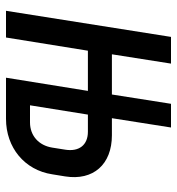

<svg xmlns="http://www.w3.org/2000/svg" viewBox="5 -595 590 640"><g transform="rotate(90 300.0 -275.0)"><path d="M16 0H105L149 -273H283L239 0H376C472 0 547 -62 561 -154L568 -197C583 -291 528 -353 431 -353H374L405 -550H326L295 -353H161L192 -550H103ZM331 -80 362 -273H419C464 -273 486 -243 479 -198L472 -154C465 -110 433 -80 388 -80Z"/></g></svg>

Font: JetBrains Mono Medium
Style: Italic
Weight: 436
Italic angle: -9°
Monospace: yes
Designer: Philipp Nurullin, Konstantin Bulenkov
Foundry: JetBrains
Version: Version 2.305